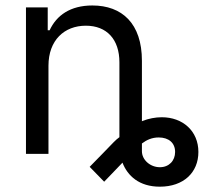

<svg xmlns="http://www.w3.org/2000/svg" viewBox="-20 -573 804 715"><path d="M362.2 -1.1 313.9 48.3 367.9 103.7 403.8 66.4C414.8 55.4 425.4 44 436.1 32.7C454.9 81.7 498.2 122.2 575.3 122.2C663.4 122.2 718.8 69.6 718.8 -7.1C718.8 -85.2 660.5 -136.4 582.4 -136.4C558.6 -136.4 534.4 -131.7 510.3 -122.5L508.5 -121.1V-346.6C508.5 -485.8 434.3 -552.6 323.9 -552.6C241.5 -552.6 190.3 -515.6 164.8 -460.2H157.7V-545.5H76.7V0H160.5V-328.1C160.5 -423.3 219.5 -477.3 299.7 -477.3C377.5 -477.3 424.7 -426.5 424.7 -340.9V-62.1L423.7 -61.4C410.5 -51.8 404.1 -44.4 362.2 -1.1ZM508.5 -9.9V-38.7C526.3 -52.2 546.2 -61.1 571 -61.1C608 -61.1 632.1 -41.2 632.1 -7.1C632.1 25.6 609.4 49.7 575.3 49.7C539.8 49.7 508.5 22.7 508.5 -9.9Z"/></svg>

Font: Margiela Sans
Style: Regular
Weight: 400
Designer: Stefan Endress, Andreas Faust
Version: Version 1.100;FEAKit 1.0